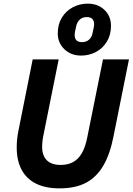

<svg xmlns="http://www.w3.org/2000/svg" viewBox="-20 -1025 730 1057"><path d="M160 -698H303L219 -280Q216 -267 214 -249Q212 -231 212 -217Q212 -168 238 -142.5Q264 -117 314 -117Q354 -117 383 -133Q412 -149 431 -182.5Q450 -216 460 -267L547 -698H690L605 -275Q586 -177 549 -113.5Q512 -50 453.5 -19Q395 12 308 12Q232 12 179.5 -13.5Q127 -39 99.5 -89.5Q72 -140 72 -214Q72 -234 74 -256Q76 -278 81 -303ZM426 -719Q371 -719 334.5 -754Q298 -789 298 -841Q298 -891 320.5 -928Q343 -965 381 -985Q419 -1005 463 -1005Q519 -1005 555 -970.5Q591 -936 591 -883Q591 -833 568.5 -796Q546 -759 508.5 -739Q471 -719 426 -719ZM432 -793Q455 -793 470.5 -807Q486 -821 490 -845Q494 -864 496 -873.5Q498 -883 498 -892Q498 -911 488 -921Q478 -931 457 -931Q434 -931 419 -917Q404 -903 399 -879Q395 -860 393 -850.5Q391 -841 391 -832Q391 -813 401 -803Q411 -793 432 -793Z"/></svg>

Font: IBM Plex Sans
Style: Italic
Weight: 400
Italic angle: -11.31°
Designer: Mike Abbink, Paul van der Laan, Pieter van Rosmalen
Foundry: Bold Monday
Version: Version 3.201